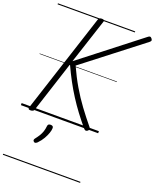

<svg xmlns="http://www.w3.org/2000/svg" viewBox="-252 -1139 1428 1763"><g transform="rotate(20 462.5 -257.5)"><path d="M99 15Q85 15 80 10Q75 5 78 -5L395 -981Q401 -1000 428 -1000Q457 -1000 451 -981L307 -541L877 -985Q891 -997 899.5 -997Q908 -997 917 -986Q926 -974 925 -967Q924 -960 912 -950L348 -513Q392 -416 441 -332.5Q490 -249 545 -174.5Q600 -100 662 -25Q671 -15 669.5 -7Q668 1 656 11Q644 19 635 15.5Q626 12 617 1Q569 -56 525.5 -114Q482 -172 442 -234.5Q402 -297 366 -364Q330 -431 296 -505L134 -5Q131 5 122 10Q113 15 99 15ZM228 276Q220 269 219.5 262Q219 255 225 246Q244 222 258 199.5Q272 177 280 153Q288 129 291 99Q292 86 299.5 81Q307 76 319 76Q334 76 340.5 82.5Q347 89 346 101Q346 119 336.5 147Q327 175 309 206.5Q291 238 261 269Q253 276 244.5 279.5Q236 283 228 276ZM0 475H755V485H0ZM0 -20H755V0H0ZM0 -505H755V-500H0ZM0 -995H755V-985H0Z"/></g></svg>

Font: Playwrite SK Guides
Style: Regular
Weight: 400
Designer: Veronika Burian, José Scaglione
Foundry: TypeTogether
Version: Version 1.003